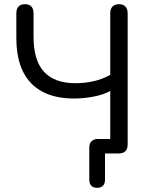

<svg xmlns="http://www.w3.org/2000/svg" viewBox="-20 -732 723 916"><path d="M443 164Q425 164 415.5 154Q406 144 406 125V-28Q406 -48 417 -58.5Q428 -69 448 -69H544L506 -32V-298Q476 -281 428.5 -271.5Q381 -262 333 -262Q244 -262 182.5 -294.5Q121 -327 89.5 -391Q58 -455 58 -551V-669Q58 -690 68.5 -701Q79 -712 99 -712Q119 -712 129.5 -701Q140 -690 140 -669V-557Q140 -443 190.5 -389Q241 -335 340 -335Q384 -335 426.5 -344.5Q469 -354 506 -375V-669Q506 -690 517 -701Q528 -712 548 -712Q567 -712 578 -701Q589 -690 589 -669V-43Q589 -21 578 -10.5Q567 0 548 0H481V125Q481 144 471.5 154Q462 164 443 164Z"/></svg>

Font: Nunito
Style: Regular
Weight: 400
Designer: Vernon Adams
Foundry: Vernon Adams
Version: Version 3.602